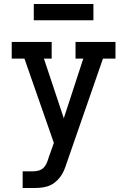

<svg xmlns="http://www.w3.org/2000/svg" viewBox="-20 -741 640 966"><path d="M94 205V121H144Q159 121 173 117.5Q187 114 197.5 104.5Q208 95 214 81.5Q220 68 224 55V54Q224 54 224 54Q224 54 224 54L251 -22L103 -446H39V-530H240V-446H201L301 -146L399 -446H360V-530H561V-446H498L315 81Q309 100 301.5 117.5Q294 135 282 150.5Q270 166 254.5 178Q239 190 220.5 196Q202 202 183 203.5Q164 205 144 205ZM150 -639V-721H450V-639Z"/></svg>

Font: Iosevka Slab Medium Extended
Style: Regular
Weight: 500
Width: 7
Monospace: yes
Designer: Belleve Invis
Foundry: Belleve Invis
Version: Version 11.1.1; ttfautohint (v1.8.3)